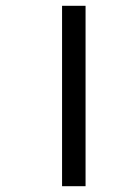

<svg xmlns="http://www.w3.org/2000/svg" viewBox="-20 -642 419 662"><path d="M275 0H194V-622H275Z"/></svg>

Font: Noto Sans Syloti Nagri
Style: Regular
Weight: 400
Designer: Monotype Design Team
Foundry: Monotype Imaging Inc.
Version: Version 2.003; ttfautohint (v1.8.4.7-5d5b)